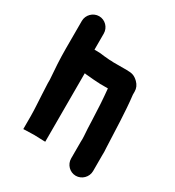

<svg xmlns="http://www.w3.org/2000/svg" viewBox="-190 -857 932 1023"><g transform="rotate(30 276.0 -345.5)"><path d="M118 -745C81 -745 50 -714 50 -677V-506C50 -444 54 -382 59 -320V-299C60 -276 61 -254 62 -235C64 -188 68 -146 68 -100V-22L134 -24C151 -23 178 -22 194 -22C204 -22 203 -22 203 -22V-443C206 -443 208 -443 210 -442L234 -440C251 -439 268 -436 284 -436C290 -436 296 -436 301 -435H350C356 -375 360 -311 362 -247L364 -195C365 -167 369 -143 367 -116V-14C367 23 397 54 434 54C471 54 502 23 502 -14V-113C503 -126 502 -140 501 -155C496 -261 494 -373 482 -473V-491C482 -512 474 -529 459 -544C437 -565 422 -570 388 -570H305C299 -571 293 -571 287 -571C282 -571 277 -571 271 -572L247 -574C231 -577 214 -578 197 -578H185V-677C185 -714 155 -745 118 -745Z"/></g></svg>

Font: Electronic
Style: UltThk
Weight: 900
Version: Version 1.011